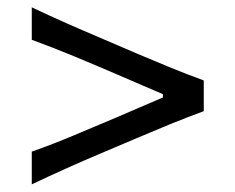

<svg xmlns="http://www.w3.org/2000/svg" viewBox="-20 -572 636 519"><path d="M65.9 -73.7V-162.1Q122.6 -182.1 181.4 -206.8Q240.2 -231.4 297.9 -255.9L420.4 -308.6V-317.4L297.9 -370.1Q240.2 -395 181.4 -419.4Q122.6 -443.8 65.9 -464.4V-552.2Q114.3 -529.3 160.6 -508.8Q207 -488.3 247.6 -471.2L351.1 -426.8Q390.1 -410.2 436.5 -391.1Q482.9 -372.1 530.8 -354.5V-271.5Q482.9 -253.9 436.5 -234.9Q390.1 -215.8 351.1 -199.2L247.6 -155.3Q207 -138.2 160.6 -117.4Q114.3 -96.7 65.9 -73.7Z"/></svg>

Font: Pinar-DS2-FD Regular
Style: Regular
Weight: 400
Designer: Amin Abedi
Version: Version 2.000